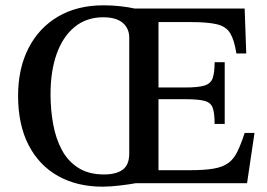

<svg xmlns="http://www.w3.org/2000/svg" viewBox="-20 -689 1005 722"><path d="M366 13Q270 13 198.5 -27Q127 -67 87.5 -143.5Q48 -220 48 -329Q48 -431 87 -507.5Q126 -584 198 -626.5Q270 -669 369 -669Q402 -669 433 -665.5Q464 -662 486 -657H900L906 -488H869Q861 -538 846 -563.5Q831 -589 796.5 -597.5Q762 -606 695 -606H576V-360H676Q724 -360 748 -367Q772 -374 779.5 -394.5Q787 -415 787 -455H825V-223H787Q787 -265 779.5 -284.5Q772 -304 748 -310Q724 -316 676 -316H576V-49H694Q750 -49 784 -55Q818 -61 838.5 -76Q859 -91 872.5 -118.5Q886 -146 900 -189H937L909 0H490Q469 4 431.5 8.5Q394 13 366 13ZM371 -33Q417 -33 441.5 -51Q466 -69 466 -112V-547Q466 -582 441.5 -603Q417 -624 368 -624Q305 -624 260.5 -587.5Q216 -551 193 -486Q170 -421 170 -335Q170 -276 180 -221.5Q190 -167 213 -124.5Q236 -82 275 -57.5Q314 -33 371 -33Z"/></svg>

Font: STIX Two Text Medium
Style: Regular
Weight: 500
Designer: Ross Mills, John Hudson & Paul Hanslow, Tiro Typeworks Ltd; with prior portions MicroPress Inc., and Coen Hoffman.
Foundry: Tiro Typeworks Ltd
Version: Version 2.13 b171